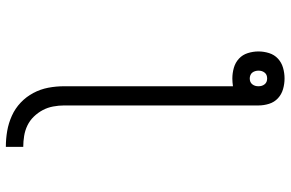

<svg xmlns="http://www.w3.org/2000/svg" viewBox="-184 -590 969 640"><g transform="rotate(90 300.0 -270.5)"><path d="M470 194Q443 194 417 189.5Q391 185 366.5 174Q342 163 322.5 144.5Q303 126 290.5 102.5Q278 79 273 53Q268 27 268 0V-563Q261 -562 254.5 -561.5Q248 -561 242 -561Q224 -561 206.5 -566Q189 -571 176 -583Q163 -595 157.5 -612.5Q152 -630 152 -648Q152 -666 157.5 -683.5Q163 -701 176 -713Q189 -725 206.5 -730Q224 -735 242 -735Q260 -735 277.5 -730Q295 -725 308 -713Q321 -701 326.5 -683.5Q332 -666 332 -648V0Q332 18 335.5 36.5Q339 55 347.5 71Q356 87 369 100.5Q382 114 398.5 122Q415 130 433.5 133Q452 136 470 136ZM242 -619Q248 -619 253 -621Q258 -623 261.5 -627.5Q265 -632 266.5 -637Q268 -642 268 -648Q268 -654 266.5 -659Q265 -664 261.5 -668.5Q258 -673 253 -675Q248 -677 242 -677Q236 -677 231 -675Q226 -673 222.5 -668.5Q219 -664 217.5 -659Q216 -654 216 -648Q216 -643 217.5 -637.5Q219 -632 222.5 -627.5Q226 -623 231.5 -621Q237 -619 242 -619Z"/></g></svg>

Font: Iosevka Curly Light Extended
Style: Regular
Weight: 300
Width: 7
Monospace: yes
Designer: Belleve Invis
Foundry: Belleve Invis
Version: Version 11.1.0; ttfautohint (v1.8.3)